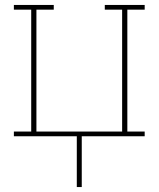

<svg xmlns="http://www.w3.org/2000/svg" viewBox="-20 -550 640 775"><path d="M290 205V0H36V-19H106V-511H36V-530H197V-511H127V-19H473V-511H403V-530H564V-511H494V-19H564V0H310V205Z"/></svg>

Font: Iosevka Curly Slab ThEx
Style: Regular
Weight: 100
Width: 7
Monospace: yes
Designer: Belleve Invis
Foundry: Belleve Invis
Version: Version 11.1.0; ttfautohint (v1.8.3)